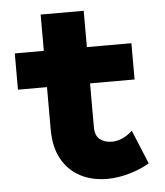

<svg xmlns="http://www.w3.org/2000/svg" viewBox="-50 -719 663 772"><g transform="rotate(-5 281.0 -333.0)"><path d="M352.5 7.8Q291 7.8 243.7 -17.1Q196.3 -42 169.4 -90.6Q142.6 -139.2 142.6 -210V-673.8H316.4V-204.1Q316.4 -169.9 335.4 -154.8Q354.5 -139.6 383.8 -139.6Q406.7 -139.6 428.7 -150.1Q450.7 -160.6 466.8 -176.8L523.4 -40Q489.7 -19.5 442.9 -5.9Q396 7.8 352.5 7.8ZM25.4 -380.9V-527.3H496.1V-380.9Z"/></g></svg>

Font: Reddit Mono Black
Style: Regular
Weight: 900
Monospace: yes
Designer: Stephen Hutchings
Foundry: Reddit
Version: Version 1.014